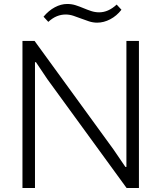

<svg xmlns="http://www.w3.org/2000/svg" viewBox="-20 -946 812 966"><path d="M199 -862Q225 -893 256 -909.5Q287 -926 318 -926Q341 -926 361 -919.5Q381 -913 400 -905Q419 -897 438.5 -890.5Q458 -884 479 -884Q525 -884 567 -923L591 -897Q567 -866 534.5 -849Q502 -832 469 -832Q448 -832 428 -838.5Q408 -845 388.5 -852.5Q369 -860 349.5 -866.5Q330 -873 310 -873Q288 -873 266.5 -864.5Q245 -856 223 -836ZM93 -740H154L551 -194L611 -106H616V-740H679V0H617L218 -548L161 -633H156V0H93Z"/></svg>

Font: Encode Sans Normal
Style: Light
Weight: 300
Designer: Pablo Impallari, Andres Torresi
Foundry: Pablo Impallari, Andres Torresi
Version: Version 1.000; ttfautohint (v1.00) -l 8 -r 50 -G 200 -x 14 -